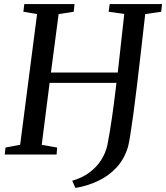

<svg xmlns="http://www.w3.org/2000/svg" viewBox="-20 -763 820 948"><path d="M352.5 165 336.5 129.5Q385 115.5 421 89Q457 62.5 479.2 27.5Q501.5 -7.5 510 -45.5Q522.5 -109 533.8 -188.5Q545 -268 555 -354H225L186 -48L262 -34.5L259.5 0H3.5L7 -34.5L79.5 -48L163 -693.5L95.5 -705L100 -743H348L344 -705L269.5 -693.5L231.5 -405H561.5Q570 -479 577.8 -552.2Q585.5 -625.5 593.5 -694L516.5 -705L521.5 -743H780L776 -705L697 -693.5Q686.5 -599.5 676.2 -511Q666 -422.5 656.8 -344.5Q647.5 -266.5 639 -204Q630.5 -141.5 623.8 -99.2Q617 -57 612.5 -39.5Q594 23 554.5 65Q515 107 462.5 131.2Q410 155.5 352.5 165Z"/></svg>

Font: Merriweather 48pt
Style: Italic
Weight: 400
Italic angle: -7.8°
Version: Version 2.101